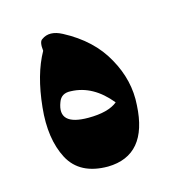

<svg xmlns="http://www.w3.org/2000/svg" viewBox="-68 -411 505 515"><g transform="rotate(-15 184.5 -153.0)"><path d="M90 -337Q113 -354 147 -336Q223 -296 258 -232Q294 -168 289 -100Q282 37 172 39Q94 39 64 -17Q34 -74 43 -160Q52 -249 84 -306Q81 -332 90 -337ZM236 -122Q189 -180 128 -182Q101 -184 93 -161Q70 -101 155 -101Q210 -101 236 -122Z"/></g></svg>

Font: Amiri
Style: Bold Italic
Weight: 700
Italic angle: 10°
Designer: Khaled Hosny
Version: Version 0.113